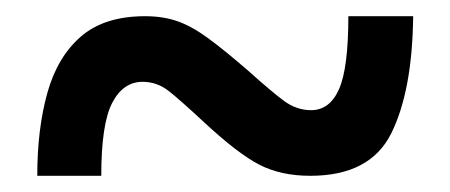

<svg xmlns="http://www.w3.org/2000/svg" viewBox="-20 -475 556 237"><path d="M26 -258Q26 -316 38.5 -360.5Q51 -405 80 -430Q109 -455 159 -455Q181 -455 198.5 -449Q216 -443 236 -428.5Q256 -414 286 -388Q315 -362 330.5 -350.5Q346 -339 364 -339Q387 -339 398.5 -365Q410 -391 410 -455H490Q489 -363 463 -310.5Q437 -258 363 -258Q327 -258 300.5 -271.5Q274 -285 232 -324Q203 -351 188.5 -362.5Q174 -374 156 -374Q132 -374 118.5 -348Q105 -322 105 -258Z"/></svg>

Font: Noto Serif Myanmar SemiCondensed Black
Style: Regular
Weight: 900
Width: 4
Designer: Ben Mitchell and the Monotype Design Team
Foundry: Monotype Imaging Inc.
Version: Version 2.106; ttfautohint (v1.8.4.7-5d5b)